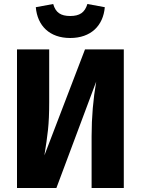

<svg xmlns="http://www.w3.org/2000/svg" viewBox="-20 -940 703 960"><path d="M331 -750C434 -750 496 -811 504 -904L417 -920C404 -877 378 -860 331 -860C284 -860 258 -877 246 -920L159 -904C167 -811 228 -750 331 -750ZM599 -693H405L202 -163C210 -212 216 -254 220 -291C224 -328 226 -374 226 -429V-693H65V0H262L461 -532C446 -445 438 -354 438 -259V0H599Z"/></svg>

Font: Fira Sans
Style: Bold
Weight: 700
Designer: Carrois Corporate & Edenspiekermann AG
Foundry: Carrois Corporate GbR & Edenspiekermann AG
Version: Version 4.203